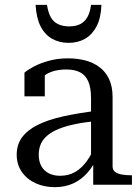

<svg xmlns="http://www.w3.org/2000/svg" viewBox="-20 -763 579 793"><path d="M384 -306 383 -263Q333 -259 293.5 -251Q254 -243 225 -231.5Q196 -220 177 -204.5Q158 -189 149 -169Q140 -149 140 -124Q140 -96 151 -76.5Q162 -57 182 -47Q202 -37 228 -37Q264 -37 291 -53Q318 -69 338.5 -97.5Q359 -126 375 -164L383 -119Q368 -80 342 -50.5Q316 -21 282.5 -5.5Q249 10 206 10Q163 10 127.5 -6Q92 -22 70.5 -52.5Q49 -83 49 -124Q49 -165 70.5 -195Q92 -225 134.5 -246.5Q177 -268 239.5 -282Q302 -296 384 -306ZM365 0V-104H356V-356Q356 -401 344.5 -427Q333 -453 310.5 -464.5Q288 -476 254 -476Q202 -476 169.5 -455Q137 -434 117 -404Q117 -419 120.5 -430.5Q124 -442 130.5 -450.5Q137 -459 146 -464Q155 -469 165 -471V-365H81V-463Q95 -475 120.5 -488.5Q146 -502 182 -512Q218 -522 261 -522Q299 -522 332 -513.5Q365 -505 390.5 -486Q416 -467 430.5 -436.5Q445 -406 445 -362V-75Q445 -61 455.5 -53Q466 -45 484 -42Q502 -39 524 -39H525V0ZM263 -586Q302 -586 331.5 -603Q361 -620 379 -654.5Q397 -689 399 -743H356Q352 -711 340.5 -691.5Q329 -672 310.5 -663Q292 -654 266 -654Q240 -654 220.5 -663Q201 -672 190 -691.5Q179 -711 174 -743H127Q130 -689 147.5 -654.5Q165 -620 195 -603Q225 -586 263 -586Z"/></svg>

Font: Roboto Serif 72pt
Style: Regular
Weight: 400
Designer: Greg Gazdowicz
Foundry: Commercial Type
Version: Version 1.008